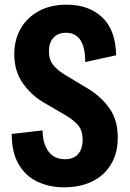

<svg xmlns="http://www.w3.org/2000/svg" viewBox="-20 -784 555 820"><path d="M254 16Q190 16 139 -8.5Q88 -33 59 -83.5Q30 -134 30 -212L162 -227Q162 -172 186.5 -138Q211 -104 257 -104Q295 -104 314 -126.5Q333 -149 333 -187Q333 -228 312 -251Q291 -274 258 -293L167 -346Q114 -377 77.5 -428.5Q41 -480 41 -553Q41 -613 67.5 -660.5Q94 -708 144.5 -736Q195 -764 265 -764Q359 -764 416.5 -710Q474 -656 476 -548L344 -519Q344 -644 262 -644Q228 -644 208.5 -623Q189 -602 189 -565Q189 -529 207.5 -506Q226 -483 260 -463L350 -409Q412 -372 447.5 -321.5Q483 -271 483 -197Q483 -130 454 -82Q425 -34 373.5 -9Q322 16 254 16Z"/></svg>

Font: Freeman
Style: Regular
Weight: 400
Designer: Vernon Adams, Aoife Mooney, Rodrigo Fuenzalida
Foundry: Rodrigo Fuenzalida
Version: Version 1.000; ttfautohint (v1.8.4.7-5d5b)